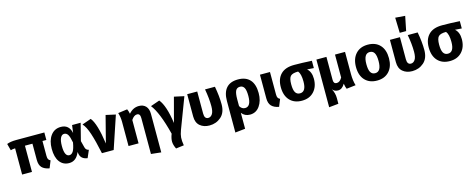

<svg xmlns="http://www.w3.org/2000/svg" viewBox="-41 -1767 7225 2921"><g transform="rotate(-15 3571.5 -306.5)"><path d="M590 -413H529V-179Q529 -143 538.5 -125.5Q548 -108 572 -97L526 17Q447 3 409 -37.5Q371 -78 371 -158V-413H253V0H98V-413Q57 -412 27 -402L-1 -508Q54 -531 147 -531H590Z M853 -548Q982 -548 1011 -410L1027 -531H1162L1093 -260L1120 -155Q1131 -110 1176 -101L1125 17Q1026 4 1008 -77L1001 -113Q950 17 837 17Q743 17 688.5 -55Q634 -127 634 -261Q634 -389 692.5 -468.5Q751 -548 853 -548ZM794 -261Q794 -98 870 -98Q905 -98 930 -136Q955 -174 972 -272Q955 -363 933 -398Q911 -433 874 -433Q837 -433 815.5 -389.5Q794 -346 794 -261Z M1325 -548Q1405 -452 1451 -127L1559 -547L1712 -513L1540 0H1355Q1313 -200 1272.5 -323Q1232 -446 1182 -498Z M2082 -548Q2151 -548 2190.5 -505.5Q2230 -463 2230 -385V222L2072 205V-361Q2072 -432 2022 -432Q1974 -432 1932 -368V0H1774V-382Q1774 -457 1752 -525L1898 -545Q1913 -515 1922 -469Q1989 -548 2082 -548Z M2404 -548Q2492 -443 2532 -160L2635 -547L2791 -513L2607 -28Q2584 33 2580 82.5Q2576 132 2589 207L2463 223Q2432 161 2430.5 109.5Q2429 58 2456 -12Q2366 -367 2261 -498Z M3277 -531Q3306 -374 3306 -248Q3306 -116 3229.5 -49.5Q3153 17 3047 17Q2957 17 2898.5 -32.5Q2840 -82 2840 -180V-531H2998V-183Q2998 -99 3058 -99Q3096 -99 3122 -137.5Q3148 -176 3148 -261Q3148 -383 3121 -531Z M3895 -267Q3895 -144 3838 -63.5Q3781 17 3685 17Q3602 17 3555 -46V205L3397 222V-275Q3397 -408 3458.5 -478Q3520 -548 3643 -548Q3766 -548 3830.5 -476.5Q3895 -405 3895 -267ZM3638 -99Q3732 -99 3732 -265Q3732 -358 3709.5 -395.5Q3687 -433 3644 -433Q3595 -433 3575 -392.5Q3555 -352 3555 -260V-152Q3586 -99 3638 -99Z M4144 -531V-179Q4144 -143 4153.5 -125.5Q4163 -108 4187 -97L4141 17Q4063 3 4024.5 -38.5Q3986 -80 3986 -159V-531Z M4804 -531V-416L4699 -423Q4763 -369 4763 -259Q4763 -135 4693 -59Q4623 17 4503 17Q4382 17 4312.5 -57.5Q4243 -132 4243 -266Q4243 -394 4314 -467Q4385 -540 4526 -540Q4649 -540 4804 -531ZM4503 -99Q4599 -99 4599 -259Q4599 -380 4559 -427H4558Q4471 -427 4439 -394.5Q4407 -362 4407 -265Q4407 -178 4430.5 -138.5Q4454 -99 4503 -99Z M5350 0 5205 17Q5191 -12 5182 -69Q5138 8 5074 8Q5016 8 4985 -34Q5024 37 5024 113V205L4875 220V-531H5033V-167Q5033 -106 5083 -106Q5133 -106 5168 -170V-531H5326V-182Q5326 -78 5350 0Z M5687 -548Q5809 -548 5878 -473.5Q5947 -399 5947 -265Q5947 -136 5877.5 -59.5Q5808 17 5687 17Q5566 17 5496.5 -57.5Q5427 -132 5427 -266Q5427 -395 5496.5 -471.5Q5566 -548 5687 -548ZM5687 -432Q5591 -432 5591 -266Q5591 -179 5614.5 -139Q5638 -99 5687 -99Q5783 -99 5783 -265Q5783 -352 5759.5 -392Q5736 -432 5687 -432Z M6198 -836 6352 -824 6306 -596H6205ZM6470 -531Q6499 -374 6499 -248Q6499 -116 6422.5 -49.5Q6346 17 6240 17Q6150 17 6091.5 -32.5Q6033 -82 6033 -180V-531H6191V-183Q6191 -99 6251 -99Q6289 -99 6315 -137.5Q6341 -176 6341 -261Q6341 -383 6314 -531Z M7134 -531V-416L7029 -423Q7093 -369 7093 -259Q7093 -135 7023 -59Q6953 17 6833 17Q6712 17 6642.5 -57.5Q6573 -132 6573 -266Q6573 -394 6644 -467Q6715 -540 6856 -540Q6979 -540 7134 -531ZM6833 -99Q6929 -99 6929 -259Q6929 -380 6889 -427H6888Q6801 -427 6769 -394.5Q6737 -362 6737 -265Q6737 -178 6760.5 -138.5Q6784 -99 6833 -99Z"/></g></svg>

Font: FiraGO
Style: Bold
Weight: 700
Designer: bBox Type
Foundry: bBox Type GmbH
Version: Version 1.001;PS 001.001;hotconv 1.0.88;makeotf.lib2.5.64775